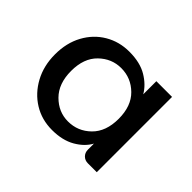

<svg xmlns="http://www.w3.org/2000/svg" viewBox="-90 -844 631 631"><g transform="rotate(45 225.5 -528.0)"><path d="M33 -530Q33 -583 55 -623.5Q77 -664 115 -686.5Q153 -709 200 -709Q250 -709 282.5 -689.5Q315 -670 331 -642Q349 -616 357 -587.5Q365 -559 365 -530Q365 -500 357 -469.5Q349 -439 331 -413Q316 -385 283 -366Q250 -347 202 -347Q154 -347 116 -370.5Q78 -394 55.5 -435.5Q33 -477 33 -530ZM109 -529Q109 -470 142 -437Q175 -404 219 -404Q265 -404 298 -436.5Q331 -469 331 -528Q331 -587 298 -619.5Q265 -652 219 -652Q175 -652 142 -620Q109 -588 109 -529ZM331 -385V-703H404V-353H363Q349 -353 340 -362Q331 -371 331 -385Z"/></g></svg>

Font: Parkinsans
Style: Regular
Weight: 400
Designer: Red Stone, Indian Type Foundry
Foundry: Indian Type Foundry
Version: Version 1.000